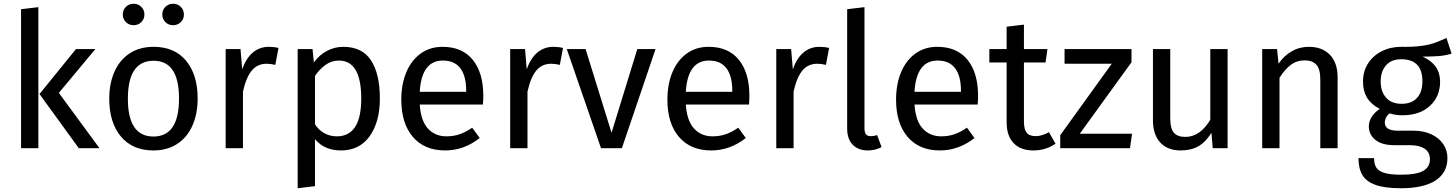

<svg xmlns="http://www.w3.org/2000/svg" viewBox="-20 -788 7739 1021"><path d="M184 0H92V-739L184 -750ZM293 -294 509 0H399L190 -288L384 -527H487Z M1031 -264Q1031 -182 1003 -119.5Q975 -57 922 -22.5Q869 12 796 12Q685 12 623 -62Q561 -136 561 -263Q561 -345 589 -407.5Q617 -470 670 -504.5Q723 -539 797 -539Q908 -539 969.5 -465Q1031 -391 1031 -264ZM660 -263Q660 -62 796 -62Q932 -62 932 -264Q932 -465 797 -465Q660 -465 660 -263ZM748 -711Q748 -687 731.5 -670.5Q715 -654 691 -654Q666 -654 649.5 -670.5Q633 -687 633 -711Q633 -735 649.5 -751.5Q666 -768 691 -768Q715 -768 731.5 -751.5Q748 -735 748 -711ZM958 -711Q958 -687 941.5 -670.5Q925 -654 900 -654Q876 -654 859.5 -670.5Q843 -687 843 -711Q843 -735 859.5 -751.5Q876 -768 900 -768Q925 -768 941.5 -751.5Q958 -735 958 -711Z M1461 -533 1444 -443Q1420 -449 1398 -449Q1349 -449 1319 -413Q1289 -377 1272 -301V0H1180V-527H1259L1268 -420Q1289 -479 1325 -509Q1361 -539 1409 -539Q1437 -539 1461 -533Z M2000 -264Q2000 -140 1946 -64Q1892 12 1793 12Q1705 12 1655 -48V202L1563 213V-527H1642L1649 -456Q1678 -496 1719 -517.5Q1760 -539 1805 -539Q1906 -539 1953 -467Q2000 -395 2000 -264ZM1901 -264Q1901 -466 1782 -466Q1743 -466 1711 -443Q1679 -420 1655 -384V-127Q1675 -96 1705 -79.5Q1735 -63 1771 -63Q1901 -63 1901 -264Z M2548 -232H2212Q2218 -145 2256 -104Q2294 -63 2354 -63Q2392 -63 2424 -74Q2456 -85 2491 -109L2531 -54Q2447 12 2347 12Q2237 12 2175.5 -60Q2114 -132 2114 -258Q2114 -340 2140.5 -403.5Q2167 -467 2216.5 -503Q2266 -539 2333 -539Q2438 -539 2494 -470Q2550 -401 2550 -279Q2550 -256 2548 -232ZM2459 -306Q2459 -384 2428 -425Q2397 -466 2335 -466Q2222 -466 2212 -300H2459Z M2974 -533 2957 -443Q2933 -449 2911 -449Q2862 -449 2832 -413Q2802 -377 2785 -301V0H2693V-527H2772L2781 -420Q2802 -479 2838 -509Q2874 -539 2922 -539Q2950 -539 2974 -533Z M3287 0H3176L2994 -527H3094L3232 -82L3369 -527H3466Z M3963 -232H3627Q3633 -145 3671 -104Q3709 -63 3769 -63Q3807 -63 3839 -74Q3871 -85 3906 -109L3946 -54Q3862 12 3762 12Q3652 12 3590.5 -60Q3529 -132 3529 -258Q3529 -340 3555.5 -403.5Q3582 -467 3631.5 -503Q3681 -539 3748 -539Q3853 -539 3909 -470Q3965 -401 3965 -279Q3965 -256 3963 -232ZM3874 -306Q3874 -384 3843 -425Q3812 -466 3750 -466Q3637 -466 3627 -300H3874Z M4389 -533 4372 -443Q4348 -449 4326 -449Q4277 -449 4247 -413Q4217 -377 4200 -301V0H4108V-527H4187L4196 -420Q4217 -479 4253 -509Q4289 -539 4337 -539Q4365 -539 4389 -533Z M4485 -104V-739L4577 -750V-106Q4577 -85 4584.5 -74.5Q4592 -64 4610 -64Q4629 -64 4644 -70L4668 -6Q4635 12 4595 12Q4544 12 4514.5 -18.5Q4485 -49 4485 -104Z M5179 -232H4843Q4849 -145 4887 -104Q4925 -63 4985 -63Q5023 -63 5055 -74Q5087 -85 5122 -109L5162 -54Q5078 12 4978 12Q4868 12 4806.5 -60Q4745 -132 4745 -258Q4745 -340 4771.5 -403.5Q4798 -467 4847.5 -503Q4897 -539 4964 -539Q5069 -539 5125 -470Q5181 -401 5181 -279Q5181 -256 5179 -232ZM5090 -306Q5090 -384 5059 -425Q5028 -466 4966 -466Q4853 -466 4843 -300H5090Z M5593 -24Q5541 12 5475 12Q5408 12 5370.5 -26.5Q5333 -65 5333 -138V-456H5241V-527H5333V-646L5425 -657V-527H5550L5540 -456H5425V-142Q5425 -101 5439.5 -82.5Q5454 -64 5488 -64Q5519 -64 5558 -85Z M5997 -457 5722 -77H6000L5989 0H5618V-69L5892 -449H5641V-527H5997Z M6508 0H6429L6422 -82Q6392 -33 6353 -10.5Q6314 12 6258 12Q6189 12 6150 -30Q6111 -72 6111 -149V-527H6203V-159Q6203 -105 6222 -82.5Q6241 -60 6284 -60Q6361 -60 6416 -151V-527H6508Z M7093 -378V0H7001V-365Q7001 -421 6980 -444Q6959 -467 6918 -467Q6876 -467 6844 -443Q6812 -419 6784 -374V0H6692V-527H6771L6779 -449Q6807 -491 6848.5 -515Q6890 -539 6940 -539Q7012 -539 7052.5 -496Q7093 -453 7093 -378Z M7699 -503Q7669 -493 7633 -490Q7597 -487 7545 -487Q7638 -445 7638 -354Q7638 -275 7584 -225Q7530 -175 7437 -175Q7401 -175 7370 -185Q7358 -177 7351 -163.5Q7344 -150 7344 -136Q7344 -93 7413 -93H7497Q7550 -93 7591 -74Q7632 -55 7654.5 -22Q7677 11 7677 53Q7677 130 7614 171.5Q7551 213 7430 213Q7345 213 7295.5 195.5Q7246 178 7225 143Q7204 108 7204 53H7287Q7287 85 7299 103.5Q7311 122 7342 131.5Q7373 141 7430 141Q7513 141 7548.5 120.5Q7584 100 7584 59Q7584 22 7556 3Q7528 -16 7478 -16H7395Q7328 -16 7293.5 -44.5Q7259 -73 7259 -116Q7259 -142 7274 -166Q7289 -190 7317 -209Q7271 -233 7249.5 -268.5Q7228 -304 7228 -355Q7228 -408 7254.5 -450Q7281 -492 7327.5 -515.5Q7374 -539 7431 -539Q7493 -538 7535 -543.5Q7577 -549 7604.5 -558.5Q7632 -568 7672 -586ZM7322 -355Q7322 -301 7351 -268.5Q7380 -236 7433 -236Q7487 -236 7515.5 -267.5Q7544 -299 7544 -356Q7544 -473 7431 -473Q7379 -473 7350.5 -440.5Q7322 -408 7322 -355Z"/></svg>

Font: FiraGO
Style: Regular
Weight: 400
Designer: bBox Type
Foundry: bBox Type GmbH
Version: Version 1.001;April 20, 2020;FontCreator 12.0.0.2555 64-bit